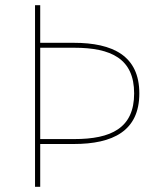

<svg xmlns="http://www.w3.org/2000/svg" viewBox="-20 -720 647 740"><path d="M115 -700V0H135V-165H264C415 -165 517 -215 517 -360C517 -505 415 -555 264 -555H135V-700ZM135 -184V-536H266C408 -536 497 -494 497 -360C497 -226 408 -184 266 -184Z"/></svg>

Font: Chess Sans Thin
Style: Regular
Weight: 100
Designer: Wolf Bōese
Foundry: Wolf Bōese
Version: Version 7.223;Glyphs 3.3 (3306)